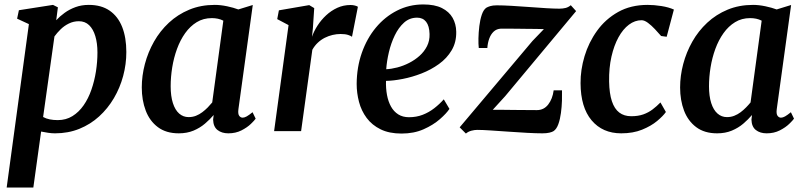

<svg xmlns="http://www.w3.org/2000/svg" viewBox="-20 -590 3624 864"><path d="M10 254 110 -481.5 57 -506 65 -544 218.5 -568 240.5 -557 233 -499Q249 -516.5 270.8 -532.2Q292.5 -548 319.8 -558Q347 -568 379.5 -568Q436 -568 473.5 -542Q511 -516 529.8 -468.5Q548.5 -421 548.5 -356Q548.5 -301 534.2 -248Q520 -195 492.5 -148.2Q465 -101.5 426 -66Q387 -30.5 337 -10.2Q287 10 227.5 10Q212.5 10 196.2 7.5Q180 5 165 2L130 254ZM174 -63.5Q187.5 -56 204 -52.8Q220.5 -49.5 240 -49.5Q277 -49.5 306 -67.5Q335 -85.5 356.2 -116Q377.5 -146.5 391.2 -186Q405 -225.5 411.8 -268.8Q418.5 -312 418.5 -354Q418.5 -395.5 409 -427.2Q399.5 -459 381 -476.8Q362.5 -494.5 335 -494.5Q311 -494.5 290 -484.2Q269 -474 252.8 -458Q236.5 -442 225 -426Z M1053 -99.5Q1050 -78 1056.2 -69.2Q1062.5 -60.5 1072 -60.5Q1080 -60.5 1090.2 -66.2Q1100.5 -72 1116.5 -85L1130.5 -56Q1125.5 -48.5 1109 -32.5Q1092.5 -16.5 1066.5 -3.2Q1040.5 10 1007.5 10Q978 10 959 -4.8Q940 -19.5 939 -51.5L941.5 -72.5Q924.5 -52.5 902.2 -33.5Q880 -14.5 850.8 -2.2Q821.5 10 784.5 10Q727.5 10 690.5 -17.8Q653.5 -45.5 635.8 -92.2Q618 -139 618 -196.5Q618 -249 632 -302Q646 -355 673 -402.8Q700 -450.5 740 -487.8Q780 -525 831.8 -546.5Q883.5 -568 946.5 -568Q972 -568 1001.8 -561.8Q1031.5 -555.5 1052.5 -547.5L1117.5 -567.5ZM985 -497Q973.5 -503 960.2 -505.8Q947 -508.5 933.5 -508.5Q895 -508.5 865.2 -490.2Q835.5 -472 813.2 -440.8Q791 -409.5 776.5 -369.8Q762 -330 755 -286.8Q748 -243.5 748 -202Q748 -157.5 758 -126.2Q768 -95 786.2 -79Q804.5 -63 829 -63Q846.5 -63 861.8 -69Q877 -75 890.2 -85Q903.5 -95 914.8 -106.5Q926 -118 935 -129Z M1213.5 0 1278.5 -477 1227.5 -504 1235 -543.5 1371.5 -567 1394 -553.5 1388 -463.5 1384 -424.5Q1392.5 -449.5 1408.8 -474.8Q1425 -500 1447.5 -521Q1470 -542 1497.8 -554.8Q1525.5 -567.5 1557.5 -567.5Q1568 -567.5 1577.2 -565Q1586.5 -562.5 1590.5 -559.5L1564 -424.5Q1559.5 -428.5 1546.5 -432.8Q1533.5 -437 1512.5 -437Q1495 -437 1476.8 -432.8Q1458.5 -428.5 1441.2 -419.8Q1424 -411 1409.8 -397.5Q1395.5 -384 1385.5 -366L1335 0Z M2002.5 -100Q1989 -79.5 1959.2 -53.5Q1929.5 -27.5 1886 -8.2Q1842.5 11 1787 11Q1731.5 11 1692.8 -8Q1654 -27 1630 -59.2Q1606 -91.5 1595.5 -131.5Q1585 -171.5 1585 -212.5Q1585.5 -287.5 1608.2 -352.2Q1631 -417 1671.5 -465.8Q1712 -514.5 1766.5 -542.2Q1821 -570 1885 -570Q1936 -570 1968.5 -553.8Q2001 -537.5 2016.8 -509.8Q2032.5 -482 2033 -447.5Q2034 -400 2012.5 -363.8Q1991 -327.5 1955.2 -301.8Q1919.5 -276 1877 -259.5Q1834.5 -243 1792.2 -234.8Q1750 -226.5 1717 -226Q1716 -192 1721.5 -162.5Q1727 -133 1739.5 -110.5Q1752 -88 1772.2 -75.2Q1792.5 -62.5 1820.5 -62.5Q1854 -62.5 1882.2 -73.5Q1910.5 -84.5 1934.2 -103Q1958 -121.5 1977 -143ZM1857 -510.5Q1823 -510.5 1798.2 -488.2Q1773.5 -466 1756.5 -430.8Q1739.5 -395.5 1730 -355.2Q1720.5 -315 1718 -278.5Q1741 -279.5 1768 -286.5Q1795 -293.5 1821 -306.8Q1847 -320 1868 -338.8Q1889 -357.5 1901.5 -382.2Q1914 -407 1913 -437Q1912 -473.5 1897.5 -492Q1883 -510.5 1857 -510.5Z M2427.5 -459Q2414 -459.5 2393.2 -459.8Q2372.5 -460 2348.5 -460.2Q2324.5 -460.5 2301.8 -460.8Q2279 -461 2260.8 -461Q2242.5 -461 2233.5 -461Q2214.5 -460 2201.5 -447.8Q2188.5 -435.5 2181.5 -416Q2174.5 -396.5 2173 -374H2134.5Q2132.5 -391 2133 -417.5Q2133.5 -444 2137 -472.8Q2140.5 -501.5 2148.2 -524.2Q2156 -547 2169 -555.5Q2175 -559 2186.2 -562.5Q2197.5 -566 2216 -566Q2243 -566 2281.2 -563.8Q2319.5 -561.5 2360.5 -558.5Q2401.5 -555.5 2437.8 -553.2Q2474 -551 2497 -551Q2512.5 -551 2525.2 -554.2Q2538 -557.5 2548.5 -566.5L2572.5 -540L2253.5 -157.5L2197.5 -96Q2217.5 -96 2243.8 -95.8Q2270 -95.5 2298 -95.2Q2326 -95 2351.5 -94.8Q2377 -94.5 2396 -94.5Q2427.5 -94.5 2447 -119.8Q2466.5 -145 2471.5 -183.5H2509Q2509.5 -164.5 2508.8 -137Q2508 -109.5 2504.2 -81.5Q2500.5 -53.5 2492.5 -31.2Q2484.5 -9 2471 0Q2465 4 2452.2 7Q2439.5 10 2421 10Q2393 10 2352.5 7.8Q2312 5.5 2268.5 2.5Q2225 -0.5 2187.5 -3Q2150 -5.5 2127 -5.5Q2115.5 -5.5 2101.2 -1.8Q2087 2 2076.5 11L2048.5 -17L2376 -405.5Z M2775.5 10Q2691.5 10 2642.2 -48.5Q2593 -107 2592.5 -215.5Q2592 -275.5 2610.5 -337.2Q2629 -399 2666.8 -451.5Q2704.5 -504 2761.5 -536Q2818.5 -568 2894.5 -568Q2923 -568 2956.2 -562.8Q2989.5 -557.5 3012.5 -547L2980 -424.5L2955 -428Q2943 -442 2927.2 -458.8Q2911.5 -475.5 2895.8 -487.2Q2880 -499 2867 -499Q2837 -499 2810.2 -479Q2783.5 -459 2763.2 -422.2Q2743 -385.5 2731.5 -335Q2720 -284.5 2721 -223.5Q2722 -169 2733.5 -134.5Q2745 -100 2766.8 -83.5Q2788.5 -67 2820.5 -67Q2851.5 -67 2874.8 -75.2Q2898 -83.5 2916.5 -97.5Q2935 -111.5 2952 -129L2976.5 -86Q2964 -68 2937 -45.5Q2910 -23 2869.5 -6.5Q2829 10 2775.5 10Z M3475.5 -99.5Q3472.5 -78 3478.8 -69.2Q3485 -60.5 3494.5 -60.5Q3502.5 -60.5 3512.8 -66.2Q3523 -72 3539 -85L3553 -56Q3548 -48.5 3531.5 -32.5Q3515 -16.5 3489 -3.2Q3463 10 3430 10Q3400.5 10 3381.5 -4.8Q3362.5 -19.5 3361.5 -51.5L3364 -72.5Q3347 -52.5 3324.8 -33.5Q3302.5 -14.5 3273.2 -2.2Q3244 10 3207 10Q3150 10 3113 -17.8Q3076 -45.5 3058.2 -92.2Q3040.5 -139 3040.5 -196.5Q3040.5 -249 3054.5 -302Q3068.5 -355 3095.5 -402.8Q3122.5 -450.5 3162.5 -487.8Q3202.5 -525 3254.2 -546.5Q3306 -568 3369 -568Q3394.5 -568 3424.2 -561.8Q3454 -555.5 3475 -547.5L3540 -567.5ZM3407.5 -497Q3396 -503 3382.8 -505.8Q3369.5 -508.5 3356 -508.5Q3317.5 -508.5 3287.8 -490.2Q3258 -472 3235.8 -440.8Q3213.5 -409.5 3199 -369.8Q3184.5 -330 3177.5 -286.8Q3170.5 -243.5 3170.5 -202Q3170.5 -157.5 3180.5 -126.2Q3190.5 -95 3208.8 -79Q3227 -63 3251.5 -63Q3269 -63 3284.2 -69Q3299.5 -75 3312.8 -85Q3326 -95 3337.2 -106.5Q3348.5 -118 3357.5 -129Z"/></svg>

Font: Merriweather Light 18pt SemiBold
Style: Italic
Weight: 600
Italic angle: -7.8°
Version: Version 2.101